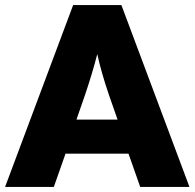

<svg xmlns="http://www.w3.org/2000/svg" viewBox="-24 -736 766 756"><path d="M454 -716 722 0H528L482 -131H234L188 0H-4L264 -716ZM439 -265 405 -362Q375 -450 359 -523Q339 -445 310 -360L277 -265Z"/></svg>

Font: Almarai ExtraBold
Style: Regular
Weight: 800
Designer: Boutros International 2019
Foundry: Created by Boutros International 2019
Version: Version 1.10